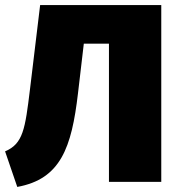

<svg xmlns="http://www.w3.org/2000/svg" viewBox="-25 -716 698 756"><path d="M133 -696 93 -364C74 -208 66 -150 -5 -120L43 20C214 -11 257 -135 282 -348L305 -544H404V0H610V-696Z"/></svg>

Font: Fira Sans Heavy
Style: Regular
Weight: 900
Designer: bBox Type GmbH & Carrois Corporate GbR & Edenspiekermann AG
Foundry: bBox Type GmbH & Carrois Corporate GbR & Edenspiekermann AG
Version: Version 4.300;PS 004.300;hotconv 1.0.88;makeotf.lib2.5.64775